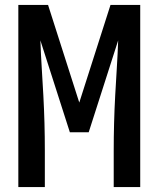

<svg xmlns="http://www.w3.org/2000/svg" viewBox="-20 -755 640 775"><path d="M54 0V-735H174L300 -341L426 -735H546V0H439V-147Q439 -203 440.5 -258.5Q442 -314 445 -369.5Q448 -425 451.5 -480.5Q455 -536 457 -592L338 -221H262L143 -592Q145 -536 148.5 -480.5Q152 -425 155 -369.5Q158 -314 159.5 -258.5Q161 -203 161 -147V0Z"/></svg>

Font: Zed Mono Semibold Extended
Style: Regular
Weight: 600
Width: 7
Monospace: yes
Designer: Belleve Invis
Foundry: Belleve Invis
Version: Version 1.0.0; ttfautohint (v1.8.4)